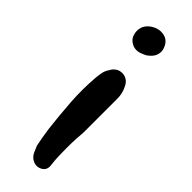

<svg xmlns="http://www.w3.org/2000/svg" viewBox="-191 -591 559 559"><g transform="rotate(45 88.5 -311.5)"><path d="M98 -494Q69 -481 48 -502Q41 -510 39 -523Q37 -536 42 -548Q48 -561 62 -569.5Q76 -578 90 -578Q119 -578 129 -551Q134 -539 130.5 -526.5Q127 -514 116 -505Q112 -501 107.5 -498.5Q103 -496 98 -494ZM138 -79Q142 -58 125 -49Q107 -40 89 -53Q81 -60 77 -69Q73 -78 69 -88Q66 -102 63.5 -117Q61 -132 59 -146Q53 -196 49.5 -246.5Q46 -297 50 -347Q51 -358 53 -369.5Q55 -381 62 -391Q67 -401 75.5 -407Q84 -413 96 -413Q119 -412 129 -389Q138 -371 138 -350V-212Q137 -200 136 -183Q135 -166 135 -146Q135 -130 135.5 -113Q136 -96 138 -79Z"/></g></svg>

Font: Delicious Handrawn
Style: Regular
Weight: 400
Designer: Agung Rohmat
Foundry: Agung Rohmat
Version: Version 1.002; ttfautohint (v1.8.4.7-5d5b);gftools[0.9.27]